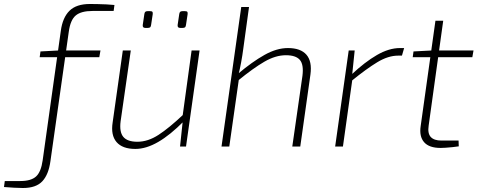

<svg xmlns="http://www.w3.org/2000/svg" viewBox="-146 -735 2395 963"><path d="M305 -715Q321 -715 343 -714.5Q365 -714 388 -713Q411 -712 428 -710L424 -680H318Q261 -680 234 -657.5Q207 -635 199 -576L107 73Q98 140 66.5 174Q35 208 -31 208Q-48 208 -75.5 206.5Q-103 205 -126 203L-122 173H-44Q10 173 35 150Q60 127 68 69L159 -580Q168 -647 202.5 -681Q237 -715 305 -715ZM358 -482 352 -448H53L57 -477L151 -482Z M510 -482 459 -127Q452 -73 472.5 -48.5Q493 -24 543 -24Q596 -24 649 -58.5Q702 -93 773 -160L776 -127Q708 -58 647.5 -23Q587 12 533 12Q468 12 438.5 -22.5Q409 -57 419 -121L470 -482ZM855 -482 787 0H757L771 -132L769 -147L815 -482ZM607 -679Q616 -679 618.5 -675.5Q621 -672 620 -664L612 -611Q611 -602 607.5 -598.5Q604 -595 595 -595H583Q568 -595 570 -610L578 -664Q579 -672 582.5 -675.5Q586 -679 594 -679ZM782 -679Q791 -679 793.5 -675.5Q796 -672 795 -664L787 -611Q786 -602 782.5 -598.5Q779 -595 770 -595H758Q743 -595 745 -610L753 -664Q754 -672 757.5 -675.5Q761 -679 769 -679Z M1298 -494Q1362 -494 1391 -460.5Q1420 -427 1411 -361L1360 0H1320L1371 -355Q1378 -411 1358 -434.5Q1338 -458 1288 -458Q1236 -458 1180 -425.5Q1124 -393 1047 -330L1048 -365Q1119 -425 1180.5 -459.5Q1242 -494 1298 -494ZM1103 -700 1074 -489Q1070 -458 1063.5 -422.5Q1057 -387 1050 -360L1053 -344L1004 0H965L1064 -700Z M1633 -482 1620 -357 1622 -342 1574 0H1535L1603 -482ZM1881 -494 1870 -456H1851Q1801 -456 1746.5 -423Q1692 -390 1617 -329V-361Q1684 -424 1744.5 -459Q1805 -494 1860 -494Z M2077 -631 2004 -105Q1998 -66 2014.5 -48Q2031 -30 2068 -30H2154L2155 -1Q2142 1 2123.5 3Q2105 5 2089 6Q2073 7 2064 7Q2006 7 1981 -22Q1956 -51 1964 -103L2038 -631ZM2229 -482 2223 -448H1924L1928 -477L2023 -482Z"/></svg>

Font: Exo 2 ExtraLight
Style: Italic
Weight: 250
Italic angle: -8°
Designer: Natanael Gama
Foundry: Natanael Gama
Version: Version 2.010